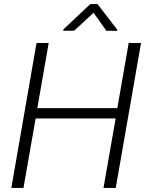

<svg xmlns="http://www.w3.org/2000/svg" viewBox="-20 -922 731 942"><path d="M547.9 0H487.8L547.4 -340.8H154.8L95.2 0H35.6L159.2 -710.9H218.8L163.1 -391.6H555.7L611.3 -710.9H671.9ZM555.2 -776.4 554.7 -770.5 502 -771 439 -859.4 344.2 -771.5 290.5 -771 291 -777.8 422.9 -901.9H458.5Z"/></svg>

Font: RobotoInd Light
Style: Italic
Weight: 300
Italic angle: -12°
Designer: Google
Version: Version 2.001151; 2014